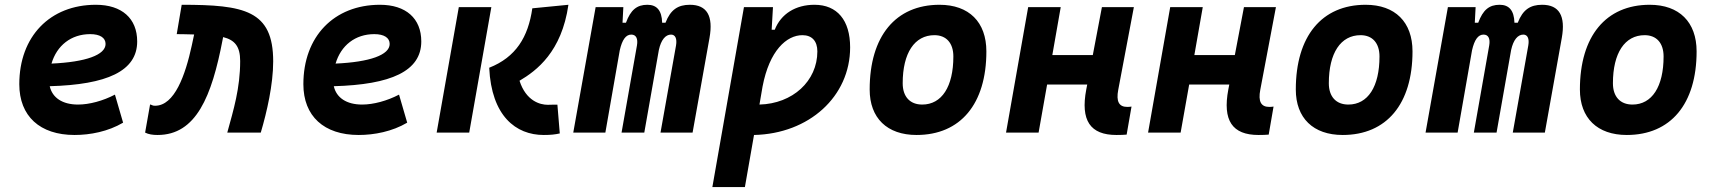

<svg xmlns="http://www.w3.org/2000/svg" viewBox="-20 -547 7071 792"><path d="M301.8 -115.7C237.8 -115.7 195.8 -143.6 185.1 -191.4C420.9 -197.8 545.9 -253.4 545.9 -376C545.9 -471.2 482.4 -527.3 375.5 -527.3C186 -527.3 59.6 -396.5 59.6 -199.7C59.6 -67.9 144.5 9.8 287.6 9.8C352.1 9.8 425.8 -4.4 487.8 -41L454.1 -156.7C404.8 -130.9 348.6 -115.7 301.8 -115.7ZM192.4 -284.7C214.4 -359.4 273.4 -406.2 352.1 -406.2C392.6 -406.2 415.5 -391.1 415.5 -365.7C415.5 -320.3 333.5 -291 192.4 -284.7Z M917.5 0H1055.7C1081.1 -85.9 1106.9 -198.7 1106.9 -293.9C1106.9 -504.4 987.8 -527.3 729.5 -527.3L709 -406.2C719.7 -406.2 730.5 -405.8 740.2 -405.8C754.9 -405.3 768.1 -405.3 780.8 -404.8L771 -358.9C744.6 -237.3 700.2 -110.8 619.6 -110.8C608.4 -110.8 608.4 -113.8 599.1 -116.2L578.6 0C593.3 7.3 609.9 9.8 629.9 9.8C789.1 9.8 853.5 -148.9 898.4 -383.8L900.4 -394C948.7 -381.8 970.7 -355.5 970.7 -295.4C970.7 -183.1 943.4 -94.2 917.5 0Z M1473.6 -115.7C1409.7 -115.7 1367.7 -143.6 1356.9 -191.4C1592.8 -197.8 1717.8 -253.4 1717.8 -376C1717.8 -471.2 1654.3 -527.3 1547.4 -527.3C1357.9 -527.3 1231.4 -396.5 1231.4 -199.7C1231.4 -67.9 1316.4 9.8 1459.5 9.8C1523.9 9.8 1597.7 -4.4 1659.7 -41L1626 -156.7C1576.7 -130.9 1520.5 -115.7 1473.6 -115.7ZM1364.3 -284.7C1386.2 -359.4 1445.3 -406.2 1523.9 -406.2C1564.5 -406.2 1587.4 -391.1 1587.4 -365.7C1587.4 -320.3 1505.4 -291 1364.3 -284.7Z M2222.7 9.8C2252 9.8 2269.5 7.8 2289.1 3.4L2279.3 -115.2C2270.5 -115.7 2265.6 -115.2 2259.3 -115.2C2254.4 -114.7 2248.5 -114.7 2239.7 -114.7C2207.5 -114.7 2149.9 -130.4 2123 -213.9C2193.4 -255.4 2296.9 -333 2324.7 -527.3L2175.8 -512.7C2158.7 -393.6 2107.9 -311 1998 -267.6C2007.3 -68.4 2107.9 9.8 2222.7 9.8ZM1781.2 0H1915.5L2006.8 -517.6H1872.6Z M2551.3 -517.6H2437L2344.7 0H2477.1L2536.6 -339.8C2546.4 -382.8 2561.5 -404.3 2584 -404.3C2604 -404.3 2612.3 -387.7 2607.4 -359.4L2543.9 0H2637.7L2697.8 -340.8C2707 -383.3 2725.6 -404.3 2748 -404.3C2765.6 -404.3 2773.4 -387.7 2768.6 -359.4L2704.6 0H2836.9L2906.7 -390.6C2922.9 -481 2896.5 -527.3 2825.7 -527.3C2776.9 -527.3 2746.1 -507.3 2725.1 -453.1H2711.4C2710 -504.4 2689 -527.3 2650.4 -527.3C2607.4 -527.3 2581.5 -506.3 2562 -453.1H2547.9Z M3052.7 224.6 3090.3 9.8C3317.4 4.9 3486.8 -148.9 3486.8 -351.6C3486.8 -463.9 3433.1 -527.3 3339.8 -527.3C3262.2 -527.3 3201.7 -490.2 3175.8 -424.3H3163.1L3168.5 -517.6H3048.8L2918.5 224.6ZM3112.8 -115.7 3125.5 -189.9C3153.8 -338.4 3224.6 -401.9 3290 -401.9C3329.1 -401.9 3351.6 -377.9 3351.6 -335C3351.6 -212.4 3249.5 -119.1 3112.8 -115.7Z M3760.7 9.8C3941.9 9.8 4048.8 -118.2 4048.8 -335C4048.8 -456.1 3977.1 -527.3 3855.5 -527.3C3674.3 -527.3 3567.4 -397.5 3567.4 -177.7C3567.4 -60.1 3639.2 9.8 3760.7 9.8ZM3784.2 -115.7C3733.4 -115.7 3703.6 -148.4 3703.6 -203.6C3703.6 -328.1 3752.4 -401.9 3834.5 -401.9C3883.8 -401.9 3912.6 -369.1 3912.6 -314C3912.6 -189.5 3864.7 -115.7 3784.2 -115.7Z M4129.9 0H4264.2L4299.3 -198.2H4464.8L4460.9 -178.2C4436.5 -49.8 4477.1 9.8 4585.4 9.8C4602.1 9.8 4615.2 9.3 4627.4 8.3L4647.5 -107.4C4641.1 -106.4 4635.3 -106 4629.9 -106C4595.7 -106 4583.5 -128.4 4592.8 -176.8L4657.2 -517.6H4525.4L4487.8 -319.8H4320.8L4355.5 -517.6H4221.2Z M4715.8 0H4850.1L4885.3 -198.2H5050.8L5046.9 -178.2C5022.5 -49.8 5063 9.8 5171.4 9.8C5188 9.8 5201.2 9.3 5213.4 8.3L5233.4 -107.4C5227.1 -106.4 5221.2 -106 5215.8 -106C5181.6 -106 5169.4 -128.4 5178.7 -176.8L5243.2 -517.6H5111.3L5073.7 -319.8H4906.7L4941.4 -517.6H4807.1Z M5518.6 9.8C5699.7 9.8 5806.6 -118.2 5806.6 -335C5806.6 -456.1 5734.9 -527.3 5613.3 -527.3C5432.1 -527.3 5325.2 -397.5 5325.2 -177.7C5325.2 -60.1 5397 9.8 5518.6 9.8ZM5542 -115.7C5491.2 -115.7 5461.4 -148.4 5461.4 -203.6C5461.4 -328.1 5510.3 -401.9 5592.3 -401.9C5641.6 -401.9 5670.4 -369.1 5670.4 -314C5670.4 -189.5 5622.6 -115.7 5542 -115.7Z M6066.9 -517.6H5952.6L5860.4 0H5992.7L6052.2 -339.8C6062 -382.8 6077.1 -404.3 6099.6 -404.3C6119.6 -404.3 6127.9 -387.7 6123 -359.4L6059.6 0H6153.3L6213.4 -340.8C6222.7 -383.3 6241.2 -404.3 6263.7 -404.3C6281.2 -404.3 6289.1 -387.7 6284.2 -359.4L6220.2 0H6352.5L6422.4 -390.6C6438.5 -481 6412.1 -527.3 6341.3 -527.3C6292.5 -527.3 6261.7 -507.3 6240.7 -453.1H6227.1C6225.6 -504.4 6204.6 -527.3 6166 -527.3C6123 -527.3 6097.2 -506.3 6077.6 -453.1H6063.5Z M6690.4 9.8C6871.6 9.8 6978.5 -118.2 6978.5 -335C6978.5 -456.1 6906.7 -527.3 6785.2 -527.3C6604 -527.3 6497.1 -397.5 6497.1 -177.7C6497.1 -60.1 6568.8 9.8 6690.4 9.8ZM6713.9 -115.7C6663.1 -115.7 6633.3 -148.4 6633.3 -203.6C6633.3 -328.1 6682.1 -401.9 6764.2 -401.9C6813.5 -401.9 6842.3 -369.1 6842.3 -314C6842.3 -189.5 6794.4 -115.7 6713.9 -115.7Z"/></svg>

Font: Cascadia Mono NF
Style: Bold Italic
Weight: 700
Italic angle: -10°
Monospace: yes
Designer: Aaron Bell
Foundry: Saja Typeworks
Version: Version 2404.023